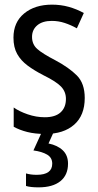

<svg xmlns="http://www.w3.org/2000/svg" viewBox="-20 -618 421 827"><path d="M345 -196Q345 -121 299.5 -81Q254 -41 175 -41Q131 -41 97.5 -49.5Q64 -58 39 -72V-155Q63 -138 99.5 -125.5Q136 -113 173 -113Q218 -113 241 -134Q264 -155 264 -192Q264 -223 243 -245Q222 -267 167 -294Q128 -314 99 -335.5Q70 -357 54 -385.5Q38 -414 38 -456Q38 -522 84 -560Q130 -598 204 -598Q242 -598 276 -588.5Q310 -579 341 -562L311 -496Q286 -510 259 -519Q232 -528 203 -528Q163 -528 140.5 -509Q118 -490 118 -459Q118 -427 140.5 -407Q163 -387 219 -358Q277 -327 311 -293Q345 -259 345 -196ZM273 87Q273 136 240 162.5Q207 189 146 189Q111 189 92 183V129Q112 135 138 135Q205 135 205 87Q205 61 183 48Q161 35 124 30L161 -51H212L189 0Q228 8 250.5 29.5Q273 51 273 87Z"/></svg>

Font: Noto Sans Tamil UI Condensed
Style: Regular
Weight: 400
Width: 3
Designer: Jelle Bosma - Monotype Design Team
Foundry: Monotype Imaging Inc.
Version: Version 2.004; ttfautohint (v1.8.4.7-5d5b)